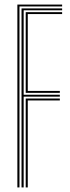

<svg xmlns="http://www.w3.org/2000/svg" viewBox="-20 -820 308 840"><path d="M56 0V-800H251.8V-791.8H65.2V0ZM74.2 0V-783.2H251.8V-775H83.5V-405.5H241.8V-397.2H83.5V0ZM92.5 -413.8V-766.8H251.8V-758.5H101.5V-422.2H241.8V-413.8ZM92.5 0V-389H241.8V-380.5H101.5V0Z"/></svg>

Font: Big Shoulders Inline Display Light
Style: Regular
Weight: 300
Designer: Patric King
Foundry: XO Type Co
Version: Version 1.000